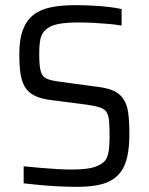

<svg xmlns="http://www.w3.org/2000/svg" viewBox="-20 -716 577 744"><path d="M277.7 8Q245.7 8 208.8 6.2Q172 4.5 136.7 1.2Q101.3 -2.1 71.7 -5.6V-71.6Q102.8 -68.6 136.3 -65.6Q169.7 -62.6 200.5 -60.9Q231.3 -59.1 254.2 -59.1Q300.7 -59.1 328.8 -64.4Q356.8 -69.7 375.8 -83.5Q389.6 -92.4 395.4 -108.2Q401.2 -124 402.9 -144.3Q404.6 -164.6 404.6 -188.4Q404.6 -225.1 402.6 -247.7Q400.6 -270.3 392.5 -282.2Q384.4 -294 366.5 -299.9Q348.6 -305.9 316.3 -310.4L172.4 -328.8Q134.4 -334.4 111.3 -346.7Q88.2 -359.1 75.8 -380.5Q63.4 -401.9 59 -433.3Q54.7 -464.7 54.7 -505.8Q54.7 -563.1 68.6 -600Q82.5 -636.9 109.2 -658Q135.8 -679 176.4 -687.5Q217 -696 270.8 -696Q303.8 -696 338.1 -694.2Q372.5 -692.5 402.6 -688.9Q432.7 -685.4 451.3 -680.8V-616.9Q428.3 -620.9 400.2 -623.4Q372.1 -625.9 342.4 -627.4Q312.7 -628.9 286.2 -628.9Q235.6 -628.9 205.9 -623Q176.3 -617.1 159.5 -602.9Q141.3 -587.7 136.6 -565.1Q132 -542.5 132 -507Q132 -464.3 137.1 -442.7Q142.2 -421 158.2 -412.6Q174.3 -404.2 206.1 -400.2L345.4 -381.2Q378.4 -377.8 402.7 -370.7Q426.9 -363.7 443.6 -349.1Q460.4 -334.6 470 -308.7Q474.1 -297 476.4 -281.6Q478.7 -266.2 480 -245.3Q481.3 -224.4 481.3 -195.6Q481.3 -145.2 473.2 -109.2Q465.1 -73.3 448.7 -50.8Q432.3 -28.3 407.7 -15.3Q383 -2.4 350.5 2.8Q318 8 277.7 8Z"/></svg>

Font: Saira Thin SemiCondensed
Style: Regular
Weight: 100
Width: 4
Version: Version 1.101